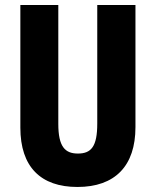

<svg xmlns="http://www.w3.org/2000/svg" viewBox="-20 -734 619 764"><path d="M519 -228V-714H367V-242C367 -151 343 -123 290 -123C239 -123 212 -150 212 -241V-714H61V-226C61 -70 142 10 288 10C438 10 519 -74 519 -228Z"/></svg>

Font: Noto Sans Sinhala UI ExtraCondensed ExtraBold
Style: Regular
Weight: 800
Width: 2
Designer: Jelle Bosma - Monotype Design Team
Foundry: Monotype Imaging Inc.
Version: Version 2.006